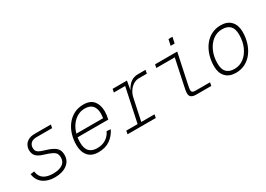

<svg xmlns="http://www.w3.org/2000/svg" viewBox="-5 -1431 3010 2173"><g transform="rotate(-30 1500.0 -345.0)"><path d="M276 12Q184 12 124 -32.5Q64 -77 54 -158L104 -164Q112 -98 157 -66.5Q202 -35 281 -35Q357 -35 401.5 -64Q446 -93 446 -151Q446 -180 435.5 -200Q425 -220 392 -237.5Q359 -255 291 -275Q225 -295 199.5 -325Q174 -355 174 -402Q174 -434 189.5 -463.5Q205 -493 238 -511.5Q271 -530 324 -530H534L525 -487H321Q272 -487 247.5 -463Q223 -439 223 -404Q223 -384 229 -368.5Q235 -353 253.5 -341Q272 -329 311 -317Q385 -296 425 -274Q465 -252 480.5 -224Q496 -196 496 -155Q496 -77 435.5 -32.5Q375 12 276 12Z M846 12Q757 12 712 -41.5Q667 -95 667 -183Q667 -257 687.5 -322Q708 -387 747 -436.5Q786 -486 840.5 -514Q895 -542 963 -542Q1053 -542 1095 -490.5Q1137 -439 1137 -354Q1137 -330 1133.5 -303Q1130 -276 1124 -253H723Q718 -222 718 -189Q718 -109 753.5 -72Q789 -35 856 -35Q923 -35 971 -66Q1019 -97 1042 -149L1094 -145Q1061 -75 999.5 -31.5Q938 12 846 12ZM954 -495Q902 -495 857.5 -470Q813 -445 780.5 -400Q748 -355 732 -296H1081Q1083 -311 1084.5 -325.5Q1086 -340 1086 -356Q1086 -422 1054 -458.5Q1022 -495 954 -495Z M1230 0 1238 -43H1386L1480 -487H1332L1341 -530H1528L1508 -415Q1538 -473 1577.5 -501.5Q1617 -530 1672 -530H1771L1762 -485H1659Q1619 -485 1585 -463.5Q1551 -442 1527 -406Q1503 -370 1494 -325L1434 -43H1607L1599 0Z M2131 0Q2085 0 2064.5 -15.5Q2044 -31 2044 -64Q2044 -85 2048.5 -109.5Q2053 -134 2059 -160L2128 -487H1887L1896 -530H2185L2106 -158Q2101 -133 2097 -113Q2093 -93 2093 -77Q2093 -61 2104 -52Q2115 -43 2141 -43H2333L2324 0ZM2153 -623 2170 -702H2222L2205 -623Z M2642 12Q2556 12 2509 -38.5Q2462 -89 2462 -177Q2462 -249 2482 -315Q2502 -381 2540 -432Q2578 -483 2633 -512.5Q2688 -542 2758 -542Q2844 -542 2891 -491.5Q2938 -441 2938 -353Q2938 -281 2918 -215Q2898 -149 2860 -98Q2822 -47 2767 -17.5Q2712 12 2642 12ZM2650 -35Q2719 -35 2772.5 -76Q2826 -117 2857 -187Q2888 -257 2888 -345Q2888 -423 2852.5 -459Q2817 -495 2750 -495Q2681 -495 2627.5 -454Q2574 -413 2543 -343Q2512 -273 2512 -185Q2512 -107 2547.5 -71Q2583 -35 2650 -35Z"/></g></svg>

Font: Geist Mono ExtraLight
Style: Italic
Weight: 200
Italic angle: -12°
Monospace: yes
Designer: Basement.studio, Andrés Briganti, Mateo Zaragoza
Foundry: Basement.studio, Vercel, Andrés Briganti, Guido Ferreyra, Mateo Zaragoza
Version: Version 1.500; ttfautohint (v1.8.4.7-5d5b)